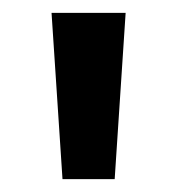

<svg xmlns="http://www.w3.org/2000/svg" viewBox="-20 -871 275 298"><path d="M77 -593 60 -851H175L158 -593Z"/></svg>

Font: Noto Sans Tamil UI ExtraCondensed SemiBold
Style: Regular
Weight: 600
Width: 2
Designer: Jelle Bosma - Monotype Design Team
Foundry: Monotype Imaging Inc.
Version: Version 2.004; ttfautohint (v1.8.4.7-5d5b)